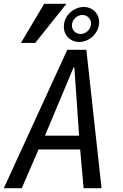

<svg xmlns="http://www.w3.org/2000/svg" viewBox="-24 -986 644 1006"><path d="M328.5 -725H428.5L508 0H414L396 -203H178L90 0H-4ZM390.5 -275 365.5 -633H361.5L211.5 -275ZM310.5 -846.5Q310.5 -854.5 312 -863.5Q316 -887 331.2 -906.8Q346.5 -926.5 368.8 -938Q391 -949.5 414.5 -949.5Q437.5 -949.5 456 -939Q474.5 -928.5 485 -910.2Q495.5 -892 495.5 -869.5Q495.5 -861.5 494 -853Q489.5 -829 474.2 -809Q459 -789 437 -777.5Q415 -766 391.5 -766Q368.5 -766 350 -776.5Q331.5 -787 321 -805.2Q310.5 -823.5 310.5 -846.5ZM453 -862.5Q453 -881.5 440 -894.5Q427 -907.5 408 -907.5Q386 -907.5 369.5 -891Q353 -874.5 353 -852.5Q353 -833.5 366 -820.8Q379 -808 398.5 -808Q412 -808 424.8 -815.5Q437.5 -823 445.2 -835.5Q453 -848 453 -862.5ZM85.5 -761 207.5 -966H324L160.5 -761Z"/></svg>

Font: JuliaMono Italic
Style: Regular
Weight: 400
Italic angle: -9°
Monospace: yes
Designer: cormullion
Foundry: corm
Version: Version 0.049; ttfautohint (v1.8.4)